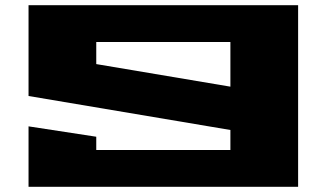

<svg xmlns="http://www.w3.org/2000/svg" viewBox="-20 -720 1269 740"><path d="M90 0V-233L351 -193V-142H868V-219L90 -350V-700H1129V0ZM351 -473 868 -386V-558H351Z"/></svg>

Font: Stalinist One
Style: Regular
Weight: 400
Designer: Jovanny Lemonad
Foundry: Alexey Maslov, Jovanny Lemonad
Version: Version 3.004